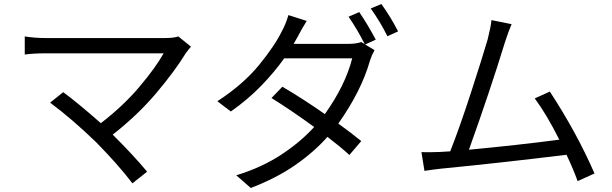

<svg xmlns="http://www.w3.org/2000/svg" viewBox="-20 -866 3040 954"><path d="M458 -159Q338 -275 229 -356L294 -408Q364 -357 481 -254Q592 -339 673 -435Q754 -531 793 -601Q660 -601 205 -601Q147 -601 103 -595V-685Q153 -677 205 -677Q282 -677 801 -677Q843 -677 866 -685L929 -634Q914 -617 904 -603Q849 -513 756.5 -403.5Q664 -294 540 -197Q641 -97 711 -13L638 45Q568 -47 458 -159Z M1875 -846Q1923 -779 1958 -710L1905 -686Q1868 -760 1822 -824ZM1504 -762Q1476 -717 1459 -683L1439 -648H1709Q1750 -648 1775 -657L1792 -647Q1757 -717 1712 -783L1765 -806Q1809 -741 1847 -669L1794 -645L1841 -617Q1827 -592 1818 -564Q1776 -415 1661 -252Q1726 -205 1775 -165L1716 -96Q1671 -137 1607 -186Q1541 -111 1446.5 -45.5Q1352 20 1226 68L1154 5Q1281 -34 1377.5 -97.5Q1474 -161 1541 -235Q1430 -316 1329 -379L1383 -435Q1486 -375 1594 -299Q1696 -442 1730 -576H1392Q1344 -508 1277.5 -439.5Q1211 -371 1127 -312L1060 -363Q1189 -447 1268 -544Q1347 -641 1381 -712Q1400 -746 1413 -791Z M2167 -111 2217 -114Q2263 -230 2320.5 -407Q2378 -584 2403 -670Q2419 -733 2422 -766L2522 -746Q2507 -712 2488 -653Q2415 -415 2310 -122Q2562 -146 2759 -172Q2696 -298 2637 -377L2712 -411Q2845 -208 2934 -4L2850 34Q2830 -22 2795 -97Q2469 -57 2172 -28Q2134 -24 2089 -17L2074 -110Q2121 -109 2167 -111Z"/></svg>

Font: Gothic Nguyen
Style: Regular
Weight: 400
Designer: MORI Takayuki
Version: Version 1.220;July 21, 2023;FontCreator 14.0.0.2814 64-bit